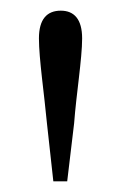

<svg xmlns="http://www.w3.org/2000/svg" viewBox="-20 -822 227 360"><path d="M94 -802C68 -802 53 -786 53 -750C53 -712 63 -645 68 -591L80 -482H106L119 -591C123 -645 134 -712 134 -750C134 -786 119 -802 94 -802Z"/></svg>

Font: Noto Serif CJK KR Light
Style: Regular
Weight: 300
Designer: Ryoko NISHIZUKA 西塚涼子 (kana & ideographs); Frank Grießhammer (Latin, Greek & Cyrillic); Wenlong ZHANG 张文龙 (bopomofo); San
Foundry: Adobe
Version: Version 2.001;hotconv 1.1.0;makeotfexe 2.6.0